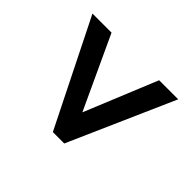

<svg xmlns="http://www.w3.org/2000/svg" viewBox="-130 -778 833 833"><g transform="rotate(-45 286.0 -362.0)"><path d="M528 -99 43 -313V-383L528 -625V-508L194 -353L528 -216Z"/></g></svg>

Font: Noto Sans Sundanese
Style: Regular
Weight: 400
Designer: Monotype Design Team (Regular), Sérgio L. Martins (other weights)
Foundry: Monotype Imaging Inc.
Version: Version 2.003